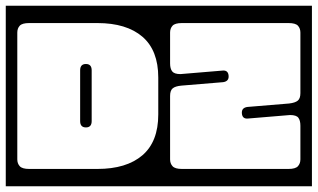

<svg xmlns="http://www.w3.org/2000/svg" viewBox="-40 -626 1102 666"><path d="M-20 -606H1042V20H-20ZM589 -329Q568 -327 559 -319.5Q550 -312 550 -293V-73Q550 -59 558.5 -49.5Q567 -40 591 -40H961Q985 -40 993.5 -49.5Q1002 -59 1002 -73V-190Q1002 -208 995 -217.5Q988 -227 966 -227L822 -215Q800.5 -212 799 -233Q797.5 -252 818 -255L963 -267Q984 -269.5 993 -277Q1002 -284.5 1002 -303V-513Q1002 -527.5 993.5 -536.8Q985 -546 961 -546H591Q567 -546 558.5 -536.8Q550 -527.5 550 -513V-406Q550 -388 557.2 -378.5Q564.5 -369 586 -369L730 -381Q751.5 -384 753 -363Q754.5 -344 734 -341ZM61 -546Q37 -546 28.5 -536.8Q20 -527.5 20 -513V-73Q20 -59 28.5 -49.5Q37 -40 61 -40H298Q398.5 -40 453.8 -87.2Q509 -134.5 509 -229V-357Q509 -451.5 453.8 -498.8Q398.5 -546 298 -546ZM278 -206Q278 -184 258 -184Q238 -184 238 -206V-382Q238 -404 258 -404Q278 -404 278 -382Z"/></svg>

Font: Honk Rounded
Style: Regular
Weight: 400
Designer: Noopur Datye & Yesha Goshar
Foundry: Ek Type
Version: Version 1.000